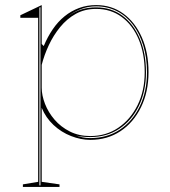

<svg xmlns="http://www.w3.org/2000/svg" viewBox="-20 -535 669 755"><path d="M70 200V190L130 180V-465H60V-475L144 -515V-362L152 -354Q167 -390 187.5 -420Q208 -450 234 -471Q260 -492 291 -503.5Q322 -515 358 -515Q419 -515 465 -481.5Q511 -448 537.5 -388.5Q564 -329 564 -251Q564 -174 534.5 -113.5Q505 -53 453.5 -19Q402 15 335 15Q298 15 259.5 0Q221 -15 190.5 -43.5Q160 -72 144 -111V180L214 190V200ZM135 194H139V-507L135 -505ZM335 0Q397 0 445 -32.5Q493 -65 521 -121.5Q549 -178 549 -251Q549 -324 525.5 -380Q502 -436 459 -468Q416 -500 358 -500Q313 -500 278 -480.5Q243 -461 216.5 -428.5Q190 -396 172 -357.5Q154 -319 144 -280V-190Q144 -160 157 -126.5Q170 -93 194.5 -64.5Q219 -36 254.5 -18Q290 0 335 0ZM335 8Q401 8 451 -25Q501 -58 529.5 -116.5Q558 -175 558 -251Q558 -308 543.5 -355.5Q529 -403 503 -437.5Q477 -472 440 -491Q403 -510 358 -510Q325 -510 297.5 -499Q270 -488 247 -471Q275 -490 300.5 -498Q326 -506 358 -506Q417 -506 461 -473.5Q505 -441 529.5 -383.5Q554 -326 554 -251Q554 -176 526 -118.5Q498 -61 449 -28.5Q400 4 335 4Q319 4 304.5 2.5Q290 1 279 -2Q290 2 304.5 5Q319 8 335 8Z"/></svg>

Font: Kalnia Glaze Thin Thin
Style: Regular
Weight: 250
Version: Version 1.110